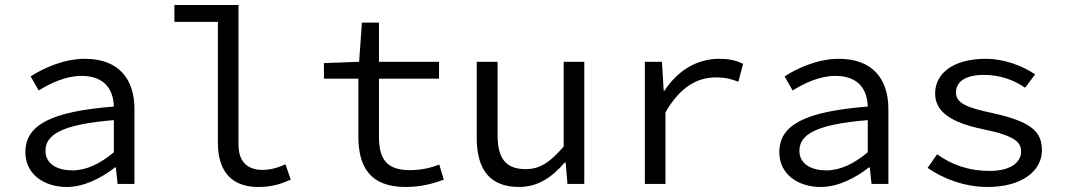

<svg xmlns="http://www.w3.org/2000/svg" viewBox="-20 -732 4240 764"><path d="M246 12C315 12 384 -24 438 -66H441L448 0H515V-298C515 -419 451 -498 318 -498C233 -498 151 -460 102 -428L134 -372C179 -400 241 -430 304 -430C398 -430 431 -374 433 -308C182 -288 81 -235 81 -126C81 -39 155 12 246 12ZM268 -54C212 -54 161 -77 161 -132C161 -196 225 -237 433 -254V-126C378 -80 323 -54 268 -54Z M1007 12C1060 12 1092 2 1137 -17L1116 -78C1083 -63 1053 -56 1025 -56C967 -56 929 -86 929 -157V-712H674V-645H847V-163C847 -48 904 12 1007 12Z M1594 12C1655 12 1702 -1 1746 -17L1728 -77C1693 -64 1657 -55 1611 -55C1517 -55 1488 -101 1488 -188V-419H1727V-486H1488V-642H1420L1409 -486L1269 -481V-419H1406V-189C1406 -69 1452 12 1594 12Z M2046 12C2121 12 2178 -28 2227 -85H2231L2238 0H2305V-486H2223V-149C2169 -86 2128 -59 2072 -59C1991 -59 1960 -103 1960 -195V-486H1877V-184C1877 -56 1930 12 2046 12Z M2546 0H2628V-285C2686 -386 2755 -424 2828 -424C2866 -424 2884 -419 2918 -407L2937 -478C2907 -493 2877 -498 2841 -498C2751 -498 2675 -449 2624 -371H2621L2614 -486H2546Z M3246 12C3315 12 3384 -24 3438 -66H3441L3448 0H3515V-298C3515 -419 3451 -498 3318 -498C3233 -498 3151 -460 3102 -428L3134 -372C3179 -400 3241 -430 3304 -430C3398 -430 3431 -374 3433 -308C3182 -288 3081 -235 3081 -126C3081 -39 3155 12 3246 12ZM3268 -54C3212 -54 3161 -77 3161 -132C3161 -196 3225 -237 3433 -254V-126C3378 -80 3323 -54 3268 -54Z M3910 12C4049 12 4126 -54 4126 -133C4126 -207 4087 -248 3925 -283C3826 -304 3784 -322 3784 -364C3784 -401 3813 -434 3896 -434C3958 -434 4014 -414 4059 -383L4099 -436C4051 -469 3977 -498 3903 -498C3770 -498 3701 -438 3701 -360C3701 -287 3765 -244 3891 -218C4023 -191 4043 -165 4043 -128C4043 -87 4002 -52 3920 -52C3830 -52 3765 -78 3709 -118L3671 -64C3730 -23 3815 12 3910 12Z"/></svg>

Font: Hasklig
Style: Regular
Weight: 400
Monospace: yes
Designer: Paul D. Hunt, Teo Tuominen
Foundry: Adobe Systems Incorporated
Version: Version 2.030;PS 1.0;hotconv 16.6.51;makeotf.lib2.5.65220